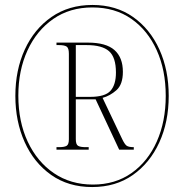

<svg xmlns="http://www.w3.org/2000/svg" viewBox="-20 -745 743 775"><path d="M352 10Q256 10 186.5 -39Q117 -88 79.5 -171.5Q42 -255 42 -358Q42 -462 80 -545Q118 -628 188 -676.5Q258 -725 353 -725Q448 -725 517 -676.5Q586 -628 623.5 -545Q661 -462 661 -358Q661 -253 623 -170Q585 -87 516 -38.5Q447 10 352 10ZM355 0Q445 0 511 -46.5Q577 -93 613 -174Q649 -255 649 -358Q649 -462 612.5 -542.5Q576 -623 510 -669Q444 -715 353 -715Q262 -715 195 -668.5Q128 -622 91 -541.5Q54 -461 54 -359Q54 -254 92 -173Q130 -92 197.5 -46Q265 0 355 0ZM208 -141V-151H218Q240 -151 249 -156.5Q258 -162 258 -183V-528Q258 -551 249 -557Q240 -563 218 -563H208V-573H335Q408 -573 442 -543Q476 -513 476 -455Q476 -404 450 -381Q424 -358 394 -350L473 -184Q483 -163 491 -157Q499 -151 520 -151V-141H461L366 -344H286V-183Q286 -162 295 -156.5Q304 -151 326 -151H338V-141ZM344 -354Q404 -354 426 -378.5Q448 -403 448 -452Q448 -514 420 -538.5Q392 -563 330 -563H286V-354Z"/></svg>

Font: Noto Serif Display Condensed Thin
Style: Regular
Weight: 100
Width: 3
Designer: Monotype Design Team
Foundry: Monotype Imaging Inc.
Version: Version 2.009